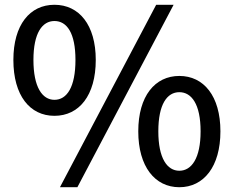

<svg xmlns="http://www.w3.org/2000/svg" viewBox="-20 -770 979 804"><path d="M208 -285C311 -285 381 -370 381 -519C381 -666 311 -750 208 -750C105 -750 36 -666 36 -519C36 -370 105 -285 208 -285ZM208 -352C157 -352 120 -405 120 -519C120 -632 157 -682 208 -682C260 -682 296 -632 296 -519C296 -405 260 -352 208 -352ZM231 14H304L707 -750H634ZM731 14C833 14 903 -72 903 -220C903 -368 833 -452 731 -452C629 -452 559 -368 559 -220C559 -72 629 14 731 14ZM731 -55C680 -55 643 -107 643 -220C643 -334 680 -384 731 -384C782 -384 820 -334 820 -220C820 -107 782 -55 731 -55Z"/></svg>

Font: Noto Sans JP Medium
Style: Regular
Weight: 500
Designer: Ryoko NISHIZUKA 西塚涼子 (kana, bopomofo & ideographs); Paul D. Hunt (Latin, Greek & Cyrillic); Sandoll Communications 산돌커뮤니
Foundry: Adobe
Version: Version 2.004;hotconv 1.0.118;makeotfexe 2.5.65603